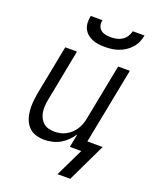

<svg xmlns="http://www.w3.org/2000/svg" viewBox="-167 -842 883 1106"><g transform="rotate(20 275.0 -289.0)"><path d="M330 -610Q310 -610 290 -612.5Q270 -615 252 -622.5Q234 -630 220 -642.5Q206 -655 198 -672Q190 -689 189.5 -709Q189 -729 193 -750H265Q261 -733 265 -717Q269 -701 281 -691Q293 -681 309.5 -677.5Q326 -674 343 -674Q360 -674 377.5 -677.5Q395 -681 411 -691Q427 -701 437 -717Q447 -733 451 -750H523Q519 -729 510.5 -709Q502 -689 487 -672Q472 -655 453 -642.5Q434 -630 413 -622.5Q392 -615 371 -612.5Q350 -610 330 -610ZM325 172 408 0H338L354 -83Q340 -61 321 -42.5Q302 -24 280 -11.5Q258 1 233 6.5Q208 12 184 12Q157 12 131.5 4Q106 -4 88.5 -22.5Q71 -41 62 -65.5Q53 -90 50.5 -117Q48 -144 50.5 -171.5Q53 -199 58 -227L117 -530H189L128 -215Q124 -195 122.5 -175.5Q121 -156 123.5 -137.5Q126 -119 134 -102.5Q142 -86 155 -74Q168 -62 186 -57Q204 -52 224 -52Q241 -52 258.5 -55.5Q276 -59 293 -68Q310 -77 324 -90Q338 -103 348 -118.5Q358 -134 364.5 -151.5Q371 -169 374 -186L441 -530H513L422 -64H516L403 172Z"/></g></svg>

Font: Lode
Style: Italic
Weight: 400
Italic angle: -11°
Monospace: yes
Designer: Belleve Invis
Foundry: Belleve Invis
Version: Version 29.2.0; ttfautohint (v1.8.3)